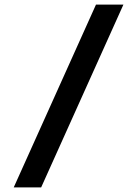

<svg xmlns="http://www.w3.org/2000/svg" viewBox="-20 -820 560 840"><path d="M520 -800H400L40 0H160Z"/></svg>

Font: Gauge Heavy
Style: Bold
Weight: 900
Designer: Daniel Pimley
Foundry: Daniel Pimley
Version: Version 1.003;PS 001.001;hotconv 1.0.56